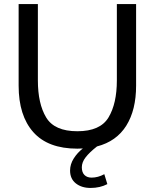

<svg xmlns="http://www.w3.org/2000/svg" viewBox="-20 -720 764 948"><path d="M652 -700V-297Q652 -177 603.5 -99.5Q555 -22 459 3Q422 32 403 56.5Q384 81 384 106Q384 131 397 144Q410 157 432 157Q464 157 495 140L510 189Q474 208 427 208Q383 208 354.5 185.5Q326 163 326 122Q326 91 344 62.5Q362 34 389 13Q380 14 362 14Q217 14 144.5 -67.5Q72 -149 72 -297V-700H167V-323Q167 -208 208 -140Q249 -72 362 -72Q475 -72 516 -140.5Q557 -209 557 -323V-700Z"/></svg>

Font: Cabin
Style: Regular
Weight: 400
Designer: Pablo Impallari
Foundry: Pablo Impallari. http://www.impallari.com Igino Marini. http://www.ikern.com
Version: Version 2.001